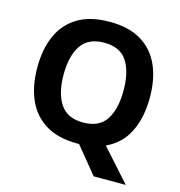

<svg xmlns="http://www.w3.org/2000/svg" viewBox="-127 -837 1050 1120"><g transform="rotate(15 398.0 -277.5)"><path d="M738 -358Q738 -238 695 -150.5Q652 -63 562 -22L734 170H540L409 10H398Q282 10 206.5 -36Q131 -82 94.5 -165Q58 -248 58 -359Q58 -470 94.5 -552Q131 -634 206.5 -679.5Q282 -725 399 -725Q515 -725 590 -679.5Q665 -634 701.5 -551.5Q738 -469 738 -358ZM217 -358Q217 -246 260 -181.5Q303 -117 398 -117Q495 -117 537 -181.5Q579 -246 579 -358Q579 -471 537 -535Q495 -599 399 -599Q303 -599 260 -535Q217 -471 217 -358Z"/></g></svg>

Font: Noto Sans Bengali UI
Style: Bold
Weight: 700
Designer: Jelle Bosma - Monotype Design Team
Foundry: Monotype Imaging Inc.
Version: Version 2.003; ttfautohint (v1.8.4.7-5d5b)